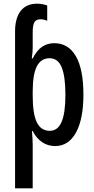

<svg xmlns="http://www.w3.org/2000/svg" viewBox="-20 -785 513 1045"><path d="M183 -765Q196 -765 212 -762Q228 -759 237 -755V-672Q217 -680 200 -680Q177 -680 167.5 -664.5Q158 -649 158 -610V-526Q158 -502 153 -467H158Q181 -512 210 -531Q239 -550 275 -550Q352 -550 393 -479Q434 -408 434 -270Q434 -137 393.5 -63.5Q353 10 280 10Q241 10 209.5 -11Q178 -32 158 -72H154Q156 -48 157 -28.5Q158 -9 158 6V240H62V-614Q62 -686 92.5 -725.5Q123 -765 183 -765ZM250 -468Q203 -468 180.5 -424Q158 -380 158 -286V-264Q158 -165 180.5 -119Q203 -73 251 -73Q294 -73 315 -121Q336 -169 336 -269Q336 -368 316 -418Q296 -468 250 -468Z"/></svg>

Font: Noto Sans ExtraCondensed Medium
Style: Regular
Weight: 500
Width: 2
Designer: Monotype Design Team
Foundry: Monotype Imaging Inc.
Version: Version 2.013; ttfautohint (v1.8.4.7-5d5b)